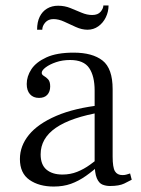

<svg xmlns="http://www.w3.org/2000/svg" viewBox="-20 -672 517 704"><path d="M383 10Q369 10 356 5Q343 0 335 -18.5Q327 -37 327 -77V-340Q327 -393 307 -422.5Q287 -452 237 -452Q209 -452 185.5 -444Q162 -436 147.5 -425Q133 -414 133 -405Q133 -398 141 -393.5Q149 -389 156.5 -381Q164 -373 164 -355Q164 -336 153.5 -324.5Q143 -313 123 -313Q102 -313 90 -326.5Q78 -340 78 -364Q78 -392 95 -418Q112 -444 150 -461.5Q188 -479 250 -479Q319 -479 356 -450Q393 -421 393 -345V-98Q393 -58 401.5 -44Q410 -30 429 -30Q438 -30 444 -32Q450 -34 457 -36L463 -13Q454 -8 435.5 1Q417 10 383 10ZM177 12Q123 12 88 -12.5Q53 -37 53 -89Q53 -137 86 -177.5Q119 -218 186 -247Q253 -276 354 -287V-261Q241 -242 185 -203.5Q129 -165 129 -106Q129 -68 150.5 -50Q172 -32 209 -32Q238 -32 263 -42Q288 -52 310 -68Q332 -84 353 -101V-74Q322 -46 295 -27Q268 -8 240 2Q212 12 177 12ZM301 -563Q280 -563 258 -573Q236 -583 215.5 -592.5Q195 -602 176 -602Q157 -602 146 -589.5Q135 -577 135 -563H116Q116 -591 125.5 -610.5Q135 -630 152.5 -640.5Q170 -651 193 -651Q217 -651 238 -642.5Q259 -634 279 -625.5Q299 -617 318 -617Q339 -617 349 -629Q359 -641 359 -652H378Q378 -629 368 -608.5Q358 -588 340.5 -575.5Q323 -563 301 -563Z"/></svg>

Font: Frank Ruhl Libre Light
Style: Regular
Weight: 300
Designer: Yanek Iontef
Foundry: Fontef
Version: Version 6.003;gftools[0.9.30]